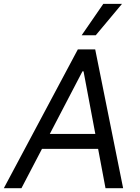

<svg xmlns="http://www.w3.org/2000/svg" viewBox="-40 -986 736 1006"><path d="M72.4 0H-19.9L367.9 -727.3H458.8L605.1 0H512.8L474.1 -206H180ZM220.9 -284.1H459.5L397.7 -612.2H392ZM387.8 -801.1 501.4 -965.9H599.4L461.6 -801.1Z"/></svg>

Font: Karasuma Gothic
Style: Italic
Weight: 400
Italic angle: -9.39999°
Designer: Rasmus Andersson / Ryoko Nishizuka
Foundry: Genbu
Version: Version 1.00